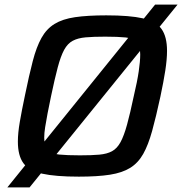

<svg xmlns="http://www.w3.org/2000/svg" viewBox="-20 -763 795 838"><path d="M12 55 657 -743H755L109 55ZM324 8Q222 8 164 -5Q106 -18 82 -51Q58 -84 58 -145Q58 -182 66.5 -231.5Q75 -281 89 -347Q107 -435 123 -496.5Q139 -558 161 -597.5Q183 -637 218 -658.5Q253 -680 307.5 -688Q362 -696 444 -696Q546 -696 603.5 -683Q661 -670 685 -636.5Q709 -603 709 -541Q709 -504 701.5 -455.5Q694 -407 680 -341Q661 -253 644 -191.5Q627 -130 605 -91Q583 -52 548.5 -30.5Q514 -9 460 -0.5Q406 8 324 8ZM329 -85Q380 -85 413.5 -88Q447 -91 469 -103Q491 -115 506 -142.5Q521 -170 534.5 -219Q548 -268 564 -344Q579 -407 585.5 -451.5Q592 -496 592 -525Q592 -563 577 -579.5Q562 -596 528.5 -599.5Q495 -603 439 -603Q388 -603 354 -600Q320 -597 297.5 -585Q275 -573 260 -545.5Q245 -518 232 -469Q219 -420 203 -344Q194 -302 187.5 -267.5Q181 -233 177 -207.5Q173 -182 173 -162Q173 -125 188.5 -108.5Q204 -92 238 -88.5Q272 -85 329 -85Z"/></svg>

Font: Saira Thin Medium
Style: Italic
Weight: 500
Italic angle: -12°
Version: Version 1.101